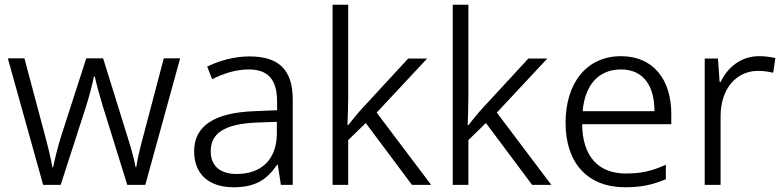

<svg xmlns="http://www.w3.org/2000/svg" viewBox="-20 -780 3306 810"><path d="M414 -331 517 0H593L740 -534H671L588 -219C572 -160 559 -107 555 -75H552C546 -111 531 -161 516 -209L415 -534H344L239 -209C223 -159 211 -107 204 -74H201C195 -110 183 -160 167 -219L83 -534H13L162 0H236L343 -331C358 -379 370 -425 376 -457H380C387 -425 399 -380 414 -331Z M1032 -542C966 -542 903 -523 854 -499L875 -446C924 -470 974 -487 1029 -487C1106 -487 1149 -450 1149 -351V-315L1054 -311C885 -305 799 -249 799 -142C799 -42 865 10 965 10C1061 10 1108 -25 1149 -85H1152L1165 0H1215V-360C1215 -487 1155 -542 1032 -542ZM1062 -263 1148 -266V-216C1147 -106 1082 -46 978 -46C911 -46 869 -78 869 -142C869 -218 927 -257 1062 -263Z M1449 -370V-760H1383V0H1449V-189L1523 -261L1718 0H1799L1569 -305L1782 -533H1702L1511 -326C1491 -305 1464 -271 1449 -252H1446C1447 -290 1449 -335 1449 -370Z M1956 -370V-760H1890V0H1956V-189L2030 -261L2225 0H2306L2076 -305L2289 -533H2209L2018 -326C1998 -305 1971 -271 1956 -252H1953C1954 -290 1956 -335 1956 -370Z M2600 -543C2454 -543 2366 -429 2366 -262C2366 -91 2460 10 2617 10C2687 10 2735 -1 2789 -24V-85C2731 -59 2687 -48 2620 -48C2503 -48 2437 -122 2436 -256H2812V-300C2812 -443 2737 -543 2600 -543ZM2600 -487C2696 -487 2741 -416 2741 -311H2438C2448 -423 2506 -487 2600 -487Z M3182 -543C3104 -543 3049 -494 3020 -434H3016L3009 -533H2953V0H3020V-290C3020 -405 3086 -481 3178 -481C3200 -481 3222 -478 3242 -473L3251 -535C3231 -540 3206 -543 3182 -543Z"/></svg>

Font: Noto Sans Thaana Light
Style: Regular
Weight: 300
Designer: David Williams
Foundry: Google Inc.
Version: Version 3.001